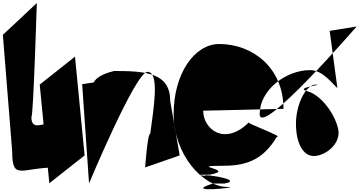

<svg xmlns="http://www.w3.org/2000/svg" viewBox="-23 -1084 2530 1339"><path d="M-3 -841 62 -28C62 180 126 84 364 84C364 32 392 -224 332 -224C274 -226 196 -170 196 -268C210 -268 234 -1087 234 -1063Z M254 -494 321 194 567 0 500 -689Z M550 -497 598 195C598 195 923 -583 1005 -583C1095 -583 1045 -310 1025 -152C1003 -152 988 124 988 84L1230 0L1164 -380C1164 -575 997 -589 773 -589C567 -540 620 -438 676 -438C712 -447 713 -523 713 -523C717 -521 550 -497 550 -497Z M1188 -288C1188 -569 1332 -777 1506 -777C1740 -777 1954 -611 1954 -325C1911 -325 1452 -312 1394 -312C1394 -183 1544 -62 1714 -232C1671 -232 1965 -129 1907 -129C1820 17 1711 72 1540 72C1264 72 1634 98 1441 134C1209 134 1625 154 1454 154C1264 112 1713 164 1542 196H1462C1230 268 1676 220 1564 220C1390 220 1188 -8 1188 -288Z M1788 -288C1788 -119 2464 -899 2464 -899L2276 -869L2330 -470C2298 -495 2230 -595 2140 -595C1971 -595 1788 -457 1788 -288ZM2041 -222C2041 -90 2088 4 2166 4C2244 4 2359 -81 2335 -186C2311 -292 2216 -422 2120 -448C2024 -474 2249 -494 2179 -494C2109 -494 2041 -354 2041 -222Z"/></svg>

Font: Chaingun
Style: Regular
Weight: 400
Version: Version 0.91